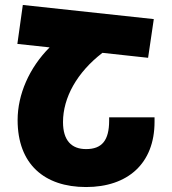

<svg xmlns="http://www.w3.org/2000/svg" viewBox="-20 -744 693 774"><path d="M72 -724 50 -567 180 -553C98 -471 51 -363 51 -260C51 -83 158 10 327 10C494 10 603 -84 603 -253V-271H420V-258C420 -178 391 -143 327 -143C268 -143 234 -178 234 -252C234 -350 290 -452 393 -531L577 -511L600 -667Z"/></svg>

Font: Noto Sans Armenian SemiCondensed Black
Style: Regular
Weight: 900
Width: 4
Designer: Monotype Design Team
Foundry: Monotype Imaging Inc.
Version: Version 2.008